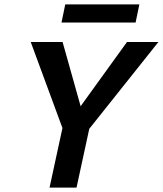

<svg xmlns="http://www.w3.org/2000/svg" viewBox="-20 -848 736 868"><path d="M352 -226 297 -302 554 -658H696ZM204 0 269 -300H391L326 0ZM276 -232 119 -658H263L363 -302ZM258 -746 275 -828H610L593 -746Z"/></svg>

Font: Ysabeau
Style: Bold Italic
Weight: 700
Italic angle: -12°
Designer: Christian Thalmann (Catharsis Fonts)
Version: Version 2.002